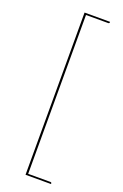

<svg xmlns="http://www.w3.org/2000/svg" viewBox="-166 -800 621 970"><g transform="rotate(20 144.5 -315.0)"><path d="M121 -742V112H240Q247 112 247 118V121H110V-751H247V-748Q247 -742 240 -742Z"/></g></svg>

Font: Lato 2
Style: Regular
Weight: 100
Designer: Lukasz Dziedzic with Adam Twardoch and Botio Nikoltchev
Foundry: tyPoland Lukasz Dziedzic
Version: Version 2.015; 2015-08-06; http://www.latofonts.com/